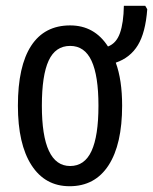

<svg xmlns="http://www.w3.org/2000/svg" viewBox="-20 -635 530 665"><path d="M221 10Q136 10 89 -63Q42 -136 42 -269Q42 -406 88 -476.5Q134 -547 223 -547Q307 -547 354 -474Q383 -485 395.5 -520.5Q408 -556 409 -615H483L490 -603Q484 -522 457.5 -478.5Q431 -435 381 -418Q403 -358 403 -269Q403 -135 356 -62.5Q309 10 221 10ZM223 -60Q273 -60 297 -112Q321 -164 321 -269Q321 -373 297 -424.5Q273 -476 223 -476Q172 -476 148.5 -425Q125 -374 125 -269Q125 -60 223 -60Z"/></svg>

Font: Noto Sans UI Cond
Style: Regular
Weight: 400
Width: 3
Designer: Monotype Design Team
Foundry: Monotype Imaging Inc.
Version: Version 1.001